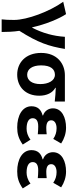

<svg xmlns="http://www.w3.org/2000/svg" viewBox="728 -1342 815 2311"><g transform="rotate(90 1135.5 -186.5)"><path d="M365 201C365 137 362 57 351 -12C495 -239 537 -369 569 -560H423C414 -419 378 -292 314 -167H309C272 -331 205 -492 150 -574L1 -540C119 -376 220 -104 220 51C220 124 218 153 213 201Z M878 14C1025 14 1132 -86 1132 -251C1132 -343 1097 -412 1037 -445V-450C1096 -447 1141 -446 1202 -438V-560H885C747 -560 617 -467 617 -274C617 -88 734 14 878 14ZM880 -106C812 -106 767 -166 767 -274C767 -390 813 -440 880 -440C952 -440 992 -360 992 -265C992 -165 948 -106 880 -106Z M1514 14C1586 14 1648 -1 1720 -53L1661 -146C1616 -111 1568 -99 1529 -99C1445 -99 1403 -127 1403 -172C1403 -217 1436 -239 1502 -239C1533 -239 1564 -237 1596 -234V-341C1569 -338 1543 -336 1520 -336C1459 -336 1428 -356 1428 -396C1428 -436 1467 -460 1524 -460C1571 -460 1613 -447 1652 -420L1707 -515C1651 -552 1585 -574 1517 -574C1394 -574 1284 -524 1284 -416C1284 -368 1311 -316 1370 -297V-292C1302 -275 1259 -234 1259 -158C1259 -46 1373 14 1514 14Z M2042 14C2114 14 2176 -1 2248 -53L2189 -146C2144 -111 2096 -99 2057 -99C1973 -99 1931 -127 1931 -172C1931 -217 1964 -239 2030 -239C2061 -239 2092 -237 2124 -234V-341C2097 -338 2071 -336 2048 -336C1987 -336 1956 -356 1956 -396C1956 -436 1995 -460 2052 -460C2099 -460 2141 -447 2180 -420L2235 -515C2179 -552 2113 -574 2045 -574C1922 -574 1812 -524 1812 -416C1812 -368 1839 -316 1898 -297V-292C1830 -275 1787 -234 1787 -158C1787 -46 1901 14 2042 14Z"/></g></svg>

Font: Spoqa Han Sans Neo Bold
Style: Bold
Weight: 700
Designer: [Spoqa Han Sans Neo] Dong-huui Kim  Younghwa Kang  Yujin Lee  [Noto Sans] Ryoko NISHIZUKA  (kana & ideographs); Paul D. 
Foundry: Spoqa (http://www.spoqa-han-sans.com)
Version: Version 1.000